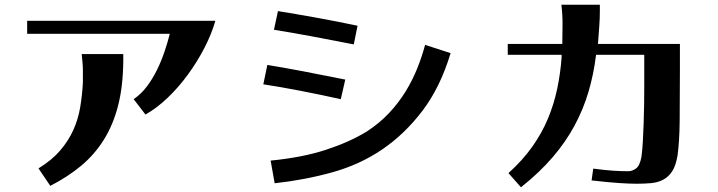

<svg xmlns="http://www.w3.org/2000/svg" viewBox="-20 -733 3040 813"><path d="M95 -590V-645H892Q876 -589 845.5 -530Q815 -471 775.5 -417Q736 -363 690 -319Q644 -275 596 -248L546 -313Q578 -335 602 -367Q626 -399 644.5 -436.5Q663 -474 676.5 -514Q690 -554 699 -590ZM331 -435Q331 -449 329.5 -466.5Q328 -484 326 -504H502V-475Q501 -367 480 -285.5Q459 -204 419.5 -141Q380 -78 323.5 -31Q267 16 193 54L143 -20Q200 -55 235 -96Q270 -137 290.5 -182.5Q311 -228 319.5 -278.5Q328 -329 331 -383Z M1157 -686Q1232 -674 1320.5 -658Q1409 -642 1494 -624L1478 -545Q1392 -562 1303.5 -578.5Q1215 -595 1140 -607ZM1888 -508Q1845 -365 1770 -265.5Q1695 -166 1598 -100Q1504 -36 1387.5 -3.5Q1271 29 1143 43L1126 -53Q1260 -66 1359.5 -98.5Q1459 -131 1533 -176Q1588 -212 1628.5 -255.5Q1669 -299 1698 -346.5Q1727 -394 1747 -444Q1767 -494 1780 -543ZM1112 -458Q1175 -448 1261.5 -431.5Q1348 -415 1442 -396L1423 -313Q1338 -332 1252.5 -348.5Q1167 -365 1095 -376Z M2133 0Q2193 -54 2234 -112Q2275 -170 2300.5 -231.5Q2326 -293 2339.5 -357.5Q2353 -422 2358 -489V-501H2130V-547H2361Q2362 -589 2362 -632Q2362 -675 2357 -713H2520V-688Q2520 -656 2517.5 -621Q2515 -586 2512 -547H2859V-439Q2859 -312 2858 -222Q2857 -132 2849 -75Q2842 -32 2826.5 -8Q2811 16 2788 28Q2765 40 2736.5 42.5Q2708 45 2676 45Q2645 45 2600.5 42Q2556 39 2485 31L2492 -19Q2545 -12 2579 -10Q2613 -8 2640 -8Q2657 -8 2673 -19.5Q2689 -31 2696 -68Q2700 -96 2702 -134Q2704 -172 2705.5 -212.5Q2707 -253 2707.5 -292.5Q2708 -332 2708 -363V-501H2504Q2494 -419 2472 -344.5Q2450 -270 2412.5 -200.5Q2375 -131 2319.5 -66.5Q2264 -2 2186 60Z"/></svg>

Font: Cafe24 ClassicType
Style: Regular
Weight: 400
Designer: Cafe24 thkim, hmlim, mnelim & 4IR
Foundry: Cafe24
Version: Version 1.000